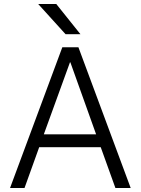

<svg xmlns="http://www.w3.org/2000/svg" viewBox="-20 -935 700 955"><path d="M290 -700H370L630 0H554L481 -203H175L102 0H30ZM458 -267 330 -625H328L198 -267ZM170 -915H260L380 -765H306Z"/></svg>

Font: PT Root UI
Style: Regular
Weight: 400
Designer: Vitaly Kuzmin
Foundry: ParaType Ltd.
Version: Version 2.001G